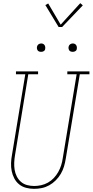

<svg xmlns="http://www.w3.org/2000/svg" viewBox="-20 -1187 586 1215"><path d="M195 8Q170 8 145 1.5Q120 -5 101 -20.5Q82 -36 70.5 -58Q59 -80 54 -104.5Q49 -129 50 -155.5Q51 -182 56 -208L140 -717H81V-735H221V-717H159L75 -205Q71 -182 70 -158.5Q69 -135 72.5 -113Q76 -91 86 -71Q96 -51 112.5 -36.5Q129 -22 151 -16Q173 -10 196 -10Q218 -10 240.5 -15Q263 -20 283.5 -31.5Q304 -43 320.5 -60.5Q337 -78 348.5 -98.5Q360 -119 367 -141Q374 -163 377 -185L465 -717H406V-735H546V-717H485L396 -182Q392 -157 385 -133.5Q378 -110 365 -87.5Q352 -65 333 -46Q314 -27 291.5 -14.5Q269 -2 244.5 3Q220 8 195 8ZM440 -859Q434 -859 428 -861Q422 -863 418.5 -868Q415 -873 414 -879Q413 -885 414 -891Q415 -896 417.5 -900Q420 -904 423.5 -906.5Q427 -909 431.5 -910.5Q436 -912 440 -912Q447 -912 452.5 -909.5Q458 -907 461.5 -902Q465 -897 466 -891Q467 -885 466 -879Q466 -874 463.5 -870Q461 -866 457 -863.5Q453 -861 449 -860Q445 -859 440 -859ZM240 -859Q234 -859 228 -861Q222 -863 218.5 -868Q215 -873 214 -879Q213 -885 214 -891Q215 -896 217.5 -900Q220 -904 223.5 -906.5Q227 -909 231.5 -910.5Q236 -912 240 -912Q247 -912 252.5 -909.5Q258 -907 261.5 -902Q265 -897 266 -891Q267 -885 266 -879Q266 -874 263.5 -870Q261 -866 257 -863.5Q253 -861 249 -860Q245 -859 240 -859ZM373 -1016H351L267 -1155L285 -1165L364 -1031L488 -1167L504 -1153Z"/></svg>

Font: Iosevka Slab Thin Oblique
Style: Regular
Weight: 100
Italic angle: -9°
Monospace: yes
Designer: Belleve Invis
Foundry: Belleve Invis
Version: Version 11.1.0; ttfautohint (v1.8.3)